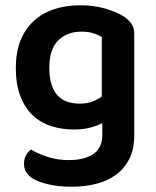

<svg xmlns="http://www.w3.org/2000/svg" viewBox="-20 -508 591 728"><path d="M368 -41Q348 -31 321.5 -24Q295 -17 260 -17Q215 -17 175 -29.5Q135 -42 105 -70Q75 -98 57.5 -142.5Q40 -187 40 -251Q40 -309 57.5 -353.5Q75 -398 107.5 -428Q140 -458 185 -473Q230 -488 285 -488Q337 -488 380.5 -475Q424 -462 450 -445Q468 -433 478.5 -418Q489 -403 489 -380V6Q489 57 470.5 94Q452 131 420 154.5Q388 178 345 189Q302 200 252 200Q200 200 161.5 190.5Q123 181 104 169Q71 148 71 113Q71 94 79 80Q87 66 98 59Q124 75 161 87Q198 99 240 99Q300 99 334 76Q368 53 368 2ZM281 -115Q310 -115 330.5 -123Q351 -131 366 -142V-368Q352 -376 333.5 -382Q315 -388 289 -388Q234 -388 200.5 -354.5Q167 -321 167 -251Q167 -213 175.5 -187Q184 -161 199.5 -145Q215 -129 236 -122Q257 -115 281 -115Z"/></svg>

Font: Baloo Tammudu 2 SemiBold
Style: Regular
Weight: 600
Designer: Maithili Shingre, Omkar Shende and Ek Type
Foundry: Ek Type
Version: Version 1.640;hotconv 1.0.111;makeotfexe 2.5.65597; ttfautoh